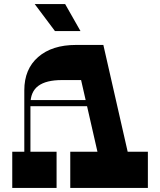

<svg xmlns="http://www.w3.org/2000/svg" viewBox="-20 -920 784 940"><path d="M324 0V-177H704V0ZM40 0V-177H257V0ZM99 -478Q99 -582 167 -641Q235 -700 352 -700H486L614 -138H466L377 -528H283Q206 -528 167.5 -499.5Q129 -471 129 -410V-147L99 -148ZM109 -400V-430H530V-400ZM374 -768H249L150 -900H299Z"/></svg>

Font: Space Cowgirl
Style: Regular
Weight: 400
Designer: Valery Marier
Foundry: Valery Marier
Version: Version 1.000